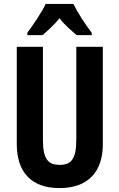

<svg xmlns="http://www.w3.org/2000/svg" viewBox="-20 -954 611 984"><path d="M356 -934H214C197 -896 150 -826 120 -786V-774H198C217 -791 256 -823 285 -861C312 -824 350 -794 373 -774H450V-786C412 -836 378 -890 356 -934ZM507 -215V-714H371V-237C371 -138 344 -109 286 -109C230 -109 200 -134 200 -236V-714H66V-216C66 -69 143 10 285 10C429 10 507 -71 507 -215Z"/></svg>

Font: Noto Sans Tamil ExtraCondensed
Style: Bold
Weight: 700
Width: 2
Designer: Jelle Bosma - Monotype Design Team
Foundry: Monotype Imaging Inc.
Version: Version 2.004